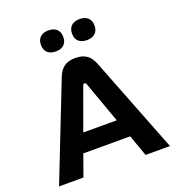

<svg xmlns="http://www.w3.org/2000/svg" viewBox="-155 -1009 1036 1132"><g transform="rotate(-20 362.5 -443.0)"><path d="M256 -599 21 0H174L222 -134H516L564 0H717L483 -599C463 -651 432 -679 369 -679C308 -679 276 -651 256 -599ZM206 -818C206 -779 231 -754 276 -754C321 -754 346 -779 346 -818V-821C346 -861 321 -886 276 -886C231 -886 206 -861 206 -821ZM264 -250 358 -509C361 -517 366 -520 369 -520C373 -520 378 -518 381 -509L474 -250ZM401 -818C401 -779 426 -754 472 -754C516 -754 542 -779 542 -818V-821C542 -861 517 -886 472 -886C426 -886 401 -861 401 -821Z"/></g></svg>

Font: LT Wave Alt Bold
Style: Regular
Weight: 700
Designer: Daniel Lyons
Version: Version 2.5 (Glyphs App)